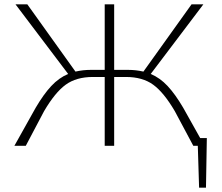

<svg xmlns="http://www.w3.org/2000/svg" viewBox="-20 -678 1034 893"><path d="M911 -36H942L938 195H906L900 0H879L793 -161Q742 -248 692.5 -284Q643 -320 566 -320H511V0H467V-320H412Q335 -320 285.5 -284Q236 -248 185 -161L100 0H47L146 -177Q183 -240 218.5 -278Q254 -316 297 -334L52 -658H107L331 -345Q366 -353 402 -353H467V-658H511V-353H576Q612 -353 647 -345L871 -658H926L681 -334Q724 -316 759.5 -278Q795 -240 832 -177Z"/></svg>

Font: EauTestText Light
Style: Regular
Weight: 300
Designer: Christian Thalmann (Catharsis Fonts)
Version: Version 0.001;PS 000.001;hotconv 1.0.88;makeotf.lib2.5.64775